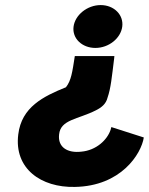

<svg xmlns="http://www.w3.org/2000/svg" viewBox="-20 -720 587 757"><path d="M275 -499C265 -435 261 -403 240 -376C151 -340 65 -298 52 -190C35 -55 142 20 275 17C457 14 537 -113 547 -178L419 -219L416 -208C403 -169 360 -127 300 -122C248 -116 207 -138 213 -190C219 -249 287 -249 358 -285C380 -296 398 -310 404 -335C417 -372 421 -417 430 -489L431 -499ZM462 -615C468 -661 430 -700 377 -700C324 -700 276 -661 270 -615C264 -568 304 -531 356 -531C409 -531 456 -569 462 -615Z"/></svg>

Font: Bluebird
Style: SfBdExtObl
Weight: 700
Designer: Jasper
Foundry: Cannot Into Space Fonts
Version: Version 0.98